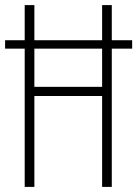

<svg xmlns="http://www.w3.org/2000/svg" viewBox="-20 -734 539 754"><path d="M77 0V-543H0V-576H77V-714H115V-576H381V-714H419V-576H499V-543H419V0H381V-357H115V0ZM115 -393H381V-543H115Z"/></svg>

Font: Noto Sans Khmer ExtraCondensed ExtraLight
Style: Regular
Weight: 250
Width: 2
Designer: Danh Hong and the Monotype Design Team
Foundry: Monotype Imaging Inc.
Version: Version 2.004